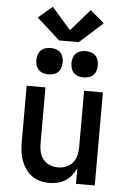

<svg xmlns="http://www.w3.org/2000/svg" viewBox="-64 -1035 728 1089"><g transform="rotate(5 300.0 -490.5)"><path d="M257 8Q231 8 205 1Q179 -6 158 -21.5Q137 -37 122 -59Q107 -81 98 -106Q89 -131 86 -157.5Q83 -184 83 -210V-530H190V-210Q190 -186 195.5 -162.5Q201 -139 216 -120.5Q231 -102 253.5 -93Q276 -84 300 -84Q324 -84 346.5 -93Q369 -102 384 -120.5Q399 -139 404.5 -162.5Q410 -186 410 -210V-530H517V0H410V-89Q400 -67 385 -48Q370 -29 349.5 -16Q329 -3 305 2.5Q281 8 257 8ZM400 -605Q385 -605 370 -609.5Q355 -614 344.5 -624.5Q334 -635 329.5 -650Q325 -665 325 -680Q325 -695 329.5 -710Q334 -725 344.5 -735.5Q355 -746 370 -750.5Q385 -755 400 -755Q415 -755 430 -750.5Q445 -746 455.5 -735.5Q466 -725 470.5 -710Q475 -695 475 -680Q475 -665 470.5 -650Q466 -635 455.5 -624.5Q445 -614 430 -609.5Q415 -605 400 -605ZM200 -605Q185 -605 170 -609.5Q155 -614 144.5 -624.5Q134 -635 129.5 -650Q125 -665 125 -680Q125 -695 129.5 -710Q134 -725 144.5 -735.5Q155 -746 170 -750.5Q185 -755 200 -755Q215 -755 230 -750.5Q245 -746 255.5 -735.5Q266 -725 270.5 -710Q275 -695 275 -680Q275 -665 270.5 -650Q266 -635 255.5 -624.5Q245 -614 230 -609.5Q215 -605 200 -605ZM244 -802 112 -921 192 -989 300 -865 408 -989 488 -921 356 -802Z"/></g></svg>

Font: Iosevka Curly SmBdEx
Style: Regular
Weight: 600
Width: 7
Monospace: yes
Designer: Belleve Invis
Foundry: Belleve Invis
Version: Version 11.1.0; ttfautohint (v1.8.3)